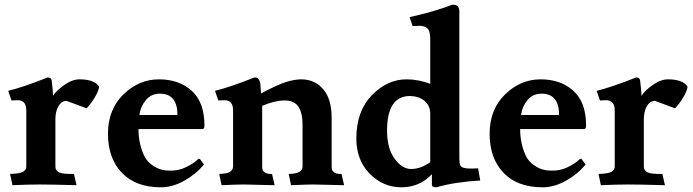

<svg xmlns="http://www.w3.org/2000/svg" viewBox="-20 -786 2952 818"><path d="M319 -448Q380 -448 402 -418Q402 -405 390 -382Q378 -359 364 -342Q351 -325 348 -325L264 -356H260Q240 -354 228 -332Q216 -310 216 -278V-76Q216 -60 231 -52Q246 -44 295 -45L306 3Q200 0 150 0Q100 0 33 3L23 -45Q64 -46 78 -54Q92 -62 92 -76V-316Q92 -340 81 -350Q70 -360 54 -359Q38 -359 29 -358L15 -399Q77 -414 183 -456Q198 -456 200 -444Q202 -432 204 -409Q206 -386 206 -378Q220 -400 254 -424Q288 -448 319 -448Z M736 -296Q736 -387 661 -387Q624 -387 601 -359Q578 -331 574 -296ZM842 -236H570Q570 -178 592 -127Q605 -97 635 -78Q665 -59 702 -59Q741 -58 773 -74Q805 -90 817 -102Q829 -114 833 -107L849 -85Q815 -44 765 -16Q715 12 666 12Q558 12 499 -50Q440 -112 440 -216Q440 -320 506 -384Q572 -448 657 -448Q743 -448 797 -399Q851 -350 851 -251Q851 -236 842 -236Z M1092 -388Q1168 -428 1203 -438Q1238 -448 1263 -448Q1321 -448 1357 -406Q1393 -364 1393 -284V-76Q1393 -68 1395 -62Q1397 -56 1406 -50Q1416 -44 1435 -45L1446 3Q1341 0 1314 0Q1287 0 1220 3L1210 -45Q1244 -46 1256 -54Q1268 -62 1269 -76V-254Q1269 -306 1251 -332Q1233 -358 1193 -358Q1151 -358 1097 -335V-76Q1097 -68 1099 -62Q1101 -56 1110 -50Q1120 -44 1139 -45L1150 3Q1045 0 1018 0Q991 0 924 3L914 -45Q948 -46 960 -54Q972 -62 973 -76V-316Q973 -340 962 -350Q951 -360 935 -359Q919 -359 910 -358L896 -399Q958 -414 1064 -456Q1077 -456 1081 -450Q1085 -444 1086 -441Q1088 -437 1089 -430Q1090 -423 1090 -418Q1090 -413 1091 -403Q1092 -393 1092 -388Z M1732 -66Q1772 -66 1813 -95V-300Q1813 -336 1789 -356Q1765 -376 1727 -377Q1629 -377 1629 -229Q1629 -154 1661 -110Q1693 -66 1732 -66ZM1820 -44Q1768 12 1690 12Q1612 12 1555 -46Q1498 -104 1498 -198Q1499 -314 1565 -381Q1631 -448 1712 -448Q1762 -448 1813 -429V-619Q1813 -656 1800 -666Q1787 -676 1769 -676Q1751 -676 1738 -675L1725 -713Q1833 -737 1907 -766Q1925 -766 1931 -758Q1937 -750 1937 -737V-113Q1937 -90 1941 -82Q1947 -68 1981 -68H1996L2017 -69L2026 -17Q1919 -11 1839 12Q1820 12 1820 1Z M2362 -296Q2362 -387 2287 -387Q2250 -387 2227 -359Q2204 -331 2200 -296ZM2468 -236H2196Q2196 -178 2218 -127Q2231 -97 2261 -78Q2291 -59 2328 -59Q2367 -58 2399 -74Q2431 -90 2443 -102Q2455 -114 2459 -107L2475 -85Q2441 -44 2391 -16Q2341 12 2292 12Q2184 12 2125 -50Q2066 -112 2066 -216Q2066 -320 2132 -384Q2198 -448 2283 -448Q2369 -448 2423 -399Q2477 -350 2477 -251Q2477 -236 2468 -236Z M2826 -448Q2887 -448 2909 -418Q2909 -405 2897 -382Q2885 -359 2871 -342Q2858 -325 2855 -325L2771 -356H2767Q2747 -354 2735 -332Q2723 -310 2723 -278V-76Q2723 -60 2738 -52Q2753 -44 2802 -45L2813 3Q2707 0 2657 0Q2607 0 2540 3L2530 -45Q2571 -46 2585 -54Q2599 -62 2599 -76V-316Q2599 -340 2588 -350Q2577 -360 2561 -359Q2545 -359 2536 -358L2522 -399Q2584 -414 2690 -456Q2705 -456 2707 -444Q2709 -432 2711 -409Q2713 -386 2713 -378Q2727 -400 2761 -424Q2795 -448 2826 -448Z"/></svg>

Font: Lusitana
Style: Bold
Weight: 700
Designer: Ana Paula Megda
Foundry: Ana Paula Megda
Version: Version 1.001; ttfautohint (v1.4.1)